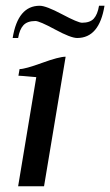

<svg xmlns="http://www.w3.org/2000/svg" viewBox="-20 -647 383 667"><path d="M248 -515Q226 -515 171.5 -544.5Q117 -574 103 -574Q75 -574 61.5 -559.5Q48 -545 43 -515H24Q42 -627 118 -627Q140 -627 195.5 -597.5Q251 -568 265 -568Q293 -568 306 -582.5Q319 -597 324 -627H343Q325 -515 248 -515ZM106 -379Q97 -380 83 -381Q69 -382 60 -383Q51 -384 44 -384L48 -407Q67 -407 126 -428.5Q185 -450 208 -450L133 0H43Z"/></svg>

Font: Judson
Style: Italic
Weight: 400
Italic angle: -9.5°
Version: Version 20110429